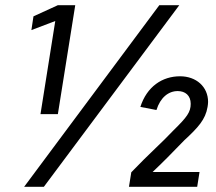

<svg xmlns="http://www.w3.org/2000/svg" viewBox="-20 -720 833 740"><path d="M136 -280H203L270 -700H203L109 -657L101 -604L193 -639ZM594 -700 73 0H149L671 -700ZM568 -57C603 -90 644 -131 690 -179C743 -228 772 -259 780 -308C781 -315 782 -321 782 -327C782 -386 736 -426 674 -426C605 -426 546 -386 521 -308L583 -296C598 -344 629 -369 665 -369C694 -369 715 -352 715 -320C715 -288 701 -269 649 -218C602 -168 557 -130 486 -56L477 0H740L749 -57Z"/></svg>

Font: Arthouse Owned Medium
Style: Italic
Weight: 500
Italic angle: -10°
Designer: Jeremy Tribby
Foundry: Tribby Type
Version: Version 1.000;PS 001.000;hotconv 1.0.88;makeotf.lib2.5.64775